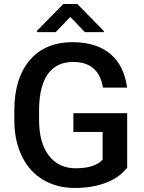

<svg xmlns="http://www.w3.org/2000/svg" viewBox="-20 -932 721 962"><path d="M367.2 -912.1H297.4L165 -777.3V-771H259.3L332 -847.2L405.3 -771H500.5V-776.4ZM617.2 -364.7H347.7V-271H494.1V-131.8C467.3 -103 422.4 -88.9 359.4 -88.9C301.8 -88.9 256.8 -110.4 224.6 -152.8C191.9 -195.3 175.8 -254.9 175.8 -331.5V-386.2C177.7 -540.5 235.8 -621.6 346.7 -621.6C432.1 -621.6 481.9 -578.6 495.6 -493.2H616.7C597.7 -640.1 502.4 -720.7 344.2 -720.7C252 -720.7 180.2 -690.4 128.9 -630.4C77.6 -569.8 51.8 -485.8 51.8 -378.4V-322.8C52.7 -255.9 65.9 -197.3 90.8 -147C115.7 -96.7 150.9 -57.6 196.8 -30.8C242.7 -3.9 295.4 9.8 355 9.8C413.1 9.8 464.8 1 510.3 -16.1C555.7 -33.2 591.3 -58.6 617.2 -92.3Z"/></svg>

Font: Roboto Medium
Style: Regular
Weight: 500
Designer: Google
Version: Version 2.137; 2017